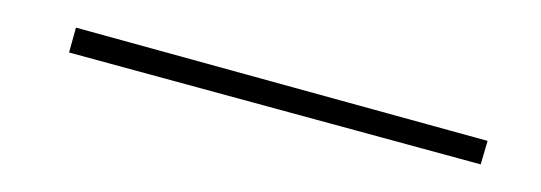

<svg xmlns="http://www.w3.org/2000/svg" viewBox="-20 -649 392 139"><path d="M30 -611 35 -629 333 -547 328 -530Z"/></svg>

Font: Elsie Swash Caps Black
Style: Regular
Weight: 900
Designer: Alejandro Inler
Foundry: Alejandro Inler
Version: 1.001